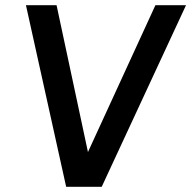

<svg xmlns="http://www.w3.org/2000/svg" viewBox="-20 -720 737 740"><path d="M80 -700H198L319 -134L579 -700H697L372 0H235Z"/></svg>

Font: Haskoy SemiBold
Style: Italic
Weight: 600
Designer: Ertekin Erdin
Foundry: Ertekin Erdin
Version: Version 2.000; ttfautohint (v1.8.4.7-5d5b)